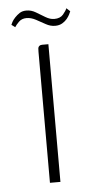

<svg xmlns="http://www.w3.org/2000/svg" viewBox="-46 -608 318 639"><g transform="rotate(-5 112.5 -289.0)"><path d="M95 0Q95 -109 95 -218.5Q95 -328 95 -438Q95 -445 95.5 -449.5Q96 -454 99.5 -457Q103 -460 109 -460H130V0ZM158 -519Q142 -519 127 -527.5Q112 -536 96 -544.5Q80 -553 65 -553Q49 -553 39 -543Q29 -533 25 -526L13 -535Q14 -538 17.5 -544.5Q21 -551 28 -558.5Q35 -566 44 -572Q53 -578 67 -578Q83 -578 98 -569Q113 -560 128 -551Q143 -542 157 -542Q177 -542 187 -554Q197 -566 200 -574L212 -563Q211 -560 207.5 -553Q204 -546 198 -538.5Q192 -531 182 -525Q172 -519 158 -519Z"/></g></svg>

Font: Genos Thin ExtraLight
Style: Regular
Weight: 250
Version: Version 1.010